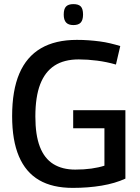

<svg xmlns="http://www.w3.org/2000/svg" viewBox="-20 -904 681 934"><path d="M39 -339Q39 -464 74 -546Q109 -628 179 -669Q249 -710 354 -710Q384 -710 411.5 -708Q439 -706 465.5 -702.5Q492 -699 517 -693Q542 -687 565 -680L544 -590Q499 -603 452.5 -609Q406 -615 363 -615Q292 -615 245.5 -585Q199 -555 175.5 -494Q152 -433 152 -337Q152 -247 174 -190Q196 -133 239.5 -106Q283 -79 346 -79Q389 -79 424.5 -84Q460 -89 488 -98V-280H336V-368H590V-35Q540 -12 474.5 -1Q409 10 334 10Q235 10 170 -28Q105 -66 72 -143.5Q39 -221 39 -339ZM337 -782Q313 -782 301.5 -794.5Q290 -807 290 -833Q290 -861 301.5 -872.5Q313 -884 337 -884Q362 -884 373 -872.5Q384 -861 384 -833Q384 -807 373 -794.5Q362 -782 337 -782Z"/></svg>

Font: Georama ExtraCondensed Thin Medium
Style: Regular
Weight: 500
Version: Version 1.001